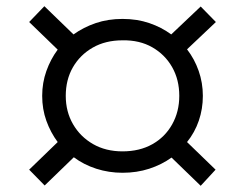

<svg xmlns="http://www.w3.org/2000/svg" viewBox="-20 -555 788 619"><path d="M124 43 74 -8 166 -97Q143 -128 129.5 -165.5Q116 -203 116 -246Q116 -288 129.5 -326Q143 -364 166 -395L74 -484L123 -535L217 -444Q249 -467 288.5 -480.5Q328 -494 375 -494Q422 -494 461.5 -480.5Q501 -467 532 -444L627 -534L676 -484L583 -396Q607 -365 620.5 -326.5Q634 -288 634 -246Q634 -204 621 -166Q608 -128 583 -97L675 -8L627 44L533 -47Q501 -24 461 -11Q421 2 375 2Q331 2 290.5 -11Q250 -24 218 -48ZM375 -67Q430 -67 471 -90Q512 -113 535 -154Q558 -195 558 -246Q558 -298 535 -338.5Q512 -379 471 -402.5Q430 -426 375 -425Q320 -425 279 -401.5Q238 -378 215 -338Q192 -298 192 -246Q192 -195 215.5 -154.5Q239 -114 280 -90.5Q321 -67 375 -67Z"/></svg>

Font: Nunito Sans 7pt Expanded
Style: Regular
Weight: 400
Width: 7
Designer: Vernon Adams
Foundry: Vernon Adams
Version: Version 3.101;gftools[0.9.27]